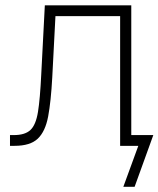

<svg xmlns="http://www.w3.org/2000/svg" viewBox="-20 -556 604 732"><path d="M18.1 0V-41H32.7Q75.2 -41 95.9 -60.3Q116.7 -79.6 124.8 -129.4Q132.8 -179.2 137.2 -271.5L150.9 -535.6H480.5V0H438V-494.6H191.4L179.2 -260.3Q174.3 -169.4 163.6 -112.1Q152.8 -54.7 124 -27.3Q95.2 0 35.6 0ZM450.2 156.2 507.3 0H456.1V-41H564.5L493.2 156.2Z"/></svg>

Font: Inter Display Extra Light
Style: Regular
Weight: 200
Designer: Rasmus Andersson
Foundry: rsms
Version: Version 4.000;git-4fc901f